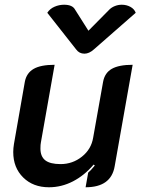

<svg xmlns="http://www.w3.org/2000/svg" viewBox="-20 -783 599 812"><path d="M465 -80Q450 9 342 9L353 -53Q363 -61 381 -83L376 -87Q337 -41 288.5 -16Q240 9 187 9Q120 9 78 -32.5Q36 -74 36 -140Q36 -156 39 -174L85 -437Q92 -474 122 -491.5Q152 -509 211 -509L153 -181Q151 -172 151 -155Q151 -121 171.5 -105Q192 -89 236 -89Q287 -89 326.5 -120.5Q366 -152 374 -201L416 -437Q423 -475 453 -492Q483 -509 541 -509ZM443 -743Q452 -752 466 -757.5Q480 -763 495 -763Q515 -763 531.5 -754Q548 -745 554 -729L377 -574Q357 -556 337 -556Q315 -556 302 -574L180 -729Q191 -746 210.5 -754.5Q230 -763 251 -763Q286 -763 297 -743L354 -653Z"/></svg>

Font: K2D SemiBold
Style: Italic
Weight: 600
Italic angle: -10°
Designer: Katatrad Aksorn Co.,Ltd.
Foundry: Cadson Demak Co.,Ltd.
Version: Version 1.000; ttfautohint (v1.6)